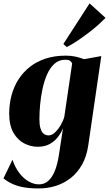

<svg xmlns="http://www.w3.org/2000/svg" viewBox="-41 -834 628 1106"><path d="M467.5 3Q458 68 431.2 115Q404.5 162 365.5 192.2Q326.5 222.5 279.8 237Q233 251.5 183 251.5Q132 251.5 94.8 244.8Q57.5 238 29.8 225Q2 212 -21 193.5L31 86Q45.5 130 69.8 162Q94 194 123.8 211Q153.5 228 183.5 228Q215.5 228 238 207.2Q260.5 186.5 275.2 149.5Q290 112.5 297.5 64L322 -95.5Q311 -68.5 292 -44Q273 -19.5 244.5 -4Q216 11.5 176 11.5Q136 11.5 98.2 -8Q60.5 -27.5 36.2 -69.8Q12 -112 12 -179.5Q12 -234 25.2 -284Q38.5 -334 65 -375.8Q91.5 -417.5 130.8 -448.5Q170 -479.5 222 -496.5Q274 -513.5 338.5 -513.5Q370 -513.5 395.8 -507.5Q421.5 -501.5 443 -493L542.5 -511ZM374.5 -467.5Q372.5 -475.5 363.8 -482.8Q355 -490 335 -490Q298.5 -490 272.8 -466.8Q247 -443.5 230.2 -405.2Q213.5 -367 203.8 -321.2Q194 -275.5 190 -230.2Q186 -185 186 -148.5Q186 -117.5 191 -98.8Q196 -80 204 -70.2Q212 -60.5 221.2 -57.2Q230.5 -54 239 -54Q258 -54 276.5 -71.8Q295 -89.5 309.5 -114.8Q324 -140 329.5 -162ZM324 -580.5 475 -814.5 567 -731Q550.5 -714 529 -694.5Q507.5 -675 483 -655.8Q458.5 -636.5 433.5 -618.8Q408.5 -601 385.2 -586.5Q362 -572 343 -563Z"/></svg>

Font: Merriweather 144pt Black
Style: Italic
Weight: 900
Italic angle: -7.8°
Version: Version 2.101